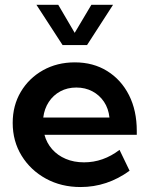

<svg xmlns="http://www.w3.org/2000/svg" viewBox="-20 -752 609 782"><path d="M507.8 -56.6Q416.5 9.8 308.1 9.8Q229.5 9.8 167 -24.4Q104.5 -58.6 68.1 -117.7Q31.7 -176.8 31.7 -251.5Q31.7 -322.3 64.7 -377.9Q97.7 -433.6 155 -465.8Q212.4 -498 284.7 -498Q359.9 -498 416.7 -462.6Q473.6 -427.2 505.4 -364.5Q537.1 -301.8 537.1 -218.8V-203.1H161.1Q169.9 -169.9 192.1 -144.5Q214.4 -119.1 247.6 -105Q280.8 -90.8 322.3 -90.8Q400.4 -90.8 466.8 -141.6ZM156.2 -273.4H425.8Q421.9 -310.1 403.6 -337.4Q385.3 -364.7 356.2 -380.1Q327.1 -395.5 291 -395.5Q254.4 -395.5 225.6 -379.9Q196.8 -364.3 178.7 -336.7Q160.6 -309.1 156.2 -273.4ZM334.5 -568.4H234.9L128.4 -732.4H217.3L284.2 -618.2L352.1 -732.4H440.4Z"/></svg>

Font: Kumbh Sans SemiBold
Style: Regular
Weight: 600
Version: Version 1.005